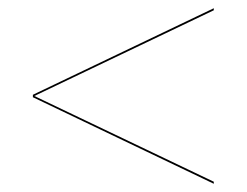

<svg xmlns="http://www.w3.org/2000/svg" viewBox="-20 -621 600 467"><path d="M60 -384.5 500 -174V-179L63.5 -387.5L500 -596V-601L60 -390.5Z"/></svg>

Font: Bodoni* 36pt
Style: Italic
Weight: 400
Italic angle: -13°
Version: Version 2.3